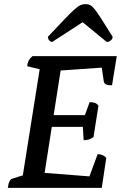

<svg xmlns="http://www.w3.org/2000/svg" viewBox="-20 -914 620 934"><path d="M18 0Q23 -40 40 -45L91 -61L173 -577L112 -592Q114 -608 119.5 -619Q125 -630 138 -641H548L525 -499Q504 -499 495.5 -503.5Q487 -508 485 -517L475 -585L275 -571L241 -354H393L416 -417Q428 -417 439.5 -414Q451 -411 459 -400L435 -248Q423 -238 410.5 -235Q398 -232 387 -232L383 -297H232L197 -73L415 -56L455 -164Q481 -164 497 -146L475 0ZM396 -894Q409 -894 419 -889Q429 -884 441.5 -868Q454 -852 474.5 -820Q495 -788 528 -735Q528 -725 519 -717.5Q510 -710 499 -710L382 -806L234 -710Q226 -710 219.5 -717.5Q213 -725 213 -735Q263 -788 293.5 -820Q324 -852 342 -868Q360 -884 371.5 -889Q383 -894 396 -894Z"/></svg>

Font: Petrona SemiBold
Style: Italic
Weight: 600
Italic angle: -9°
Designer: Ringo R. Seeber
Foundry: Ringo R. Seeber
Version: Version 2.001; ttfautohint (v1.8.3)